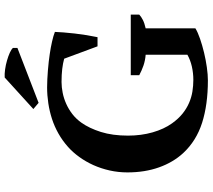

<svg xmlns="http://www.w3.org/2000/svg" viewBox="-64 -830 906 818"><g transform="rotate(-90 389.0 -421.0)"><path d="M677.2 -41.5Q660.6 -31.2 632.8 -21.7Q605 -12.2 573.7 -4.6Q542.5 2.9 511 7.3Q479.5 11.7 455.6 11.7Q352.5 11.7 275.1 -12.9Q197.8 -37.6 146 -93.3Q106.4 -136.2 85 -196.5Q63.5 -256.8 63.5 -331.1Q63.5 -370.1 71.8 -407Q80.1 -443.8 94.7 -476.3Q109.4 -508.8 129.2 -536.1Q148.9 -563.5 171.9 -584Q198.7 -607.9 229 -625Q259.3 -642.1 291.7 -652.6Q324.2 -663.1 358.2 -668.2Q392.1 -673.3 425.8 -673.3Q441.4 -673.3 460.2 -672.4Q479 -671.4 498.3 -669.9Q517.6 -668.5 535.6 -666.3Q553.7 -664.1 567.4 -662.1Q594.7 -658.2 620.6 -652.3Q646.5 -646.5 662.1 -640.1Q661.6 -626 659.9 -603.8Q658.2 -581.5 655.3 -556.2Q652.3 -530.8 648.2 -504.9Q644 -479 639.6 -458.5H600.6L547.9 -600.6Q528.3 -606 504.2 -608.9Q480 -611.8 448.7 -611.8Q426.3 -611.8 402.3 -606.9Q378.4 -602.1 355.5 -591.8Q332.5 -581.5 312 -565.7Q291.5 -549.8 275.4 -527.3Q251.5 -493.7 235.8 -444.1Q220.2 -394.5 220.2 -328.6Q220.2 -272.5 234.1 -223.9Q248 -175.3 272.5 -141.1Q292 -113.8 314 -96.2Q335.9 -78.6 359.9 -68.4Q383.8 -58.1 408.4 -54.2Q433.1 -50.3 457.5 -50.3Q486.8 -50.3 514.6 -56.6Q542.5 -63 564.9 -75.7V-253.4Q540 -255.4 518.3 -262.9Q496.6 -270.5 477.5 -280.8V-316.9H735.8V-280.8Q727.1 -272.5 713.1 -265.4Q699.2 -258.3 677.2 -253.4ZM467.8 -854Q482.9 -855 502.2 -852.3Q521.5 -849.6 540 -844.2Q558.6 -838.9 573.2 -832.3Q587.9 -825.7 593.8 -818.8V-799.8L359.9 -709.5L333.5 -731.9Z"/></g></svg>

Font: PT Astra Serif
Style: Bold
Weight: 700
Designer: A.Korolkova, I. Chaeva
Foundry: ParaType Ltd
Version: Version 1.002